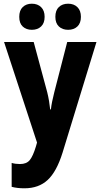

<svg xmlns="http://www.w3.org/2000/svg" viewBox="-20 -777 542 1037"><path d="M2 -550H162L235 -279Q241 -255 245 -230.5Q249 -206 251 -186H255Q257 -206 261.5 -228Q266 -250 273 -278L343 -550H501L318 47Q286 150 237.5 195Q189 240 112 240Q92 240 75 238Q58 236 43 232V103Q53 106 64.5 107.5Q76 109 88 109Q123 109 140.5 88Q158 67 174 14L180 -7ZM84 -686Q84 -721 103 -739Q122 -757 152 -757Q183 -757 202 -738.5Q221 -720 221 -686Q221 -652 202 -634Q183 -616 152 -616Q122 -616 103 -633.5Q84 -651 84 -686ZM279 -686Q279 -721 298 -739Q317 -757 348 -757Q379 -757 398 -738.5Q417 -720 417 -686Q417 -652 398 -634Q379 -616 348 -616Q317 -616 298 -634Q279 -652 279 -686Z"/></svg>

Font: Noto Sans Arabic UI Cn XBd
Style: Regular
Weight: 800
Width: 3
Designer: Monotype Design Team, Nadine Chahine and Nizar Qandah
Foundry: Monotype Imaging Inc.
Version: Version 2.010; ttfautohint (v1.8.4.7-5d5b)